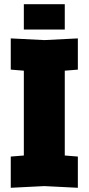

<svg xmlns="http://www.w3.org/2000/svg" viewBox="-20 -886 420 910"><path d="M31 4V-144L93 -149V-551L31 -556V-704L190 -696L349 -704V-556L287 -551V-149L349 -144V4L190 -4ZM93 -746V-866H287V-746Z"/></svg>

Font: Tektur SemiCondensed ExtraBold
Style: Regular
Weight: 800
Width: 4
Designer: Adam Jagosz
Foundry: Adam Jagosz
Version: Version 1.005;gftools[0.9.30]